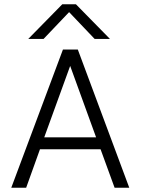

<svg xmlns="http://www.w3.org/2000/svg" viewBox="-20 -883 661 903"><path d="M273 -863H337L497 -700H425L305 -826L185 -700H113ZM588 0H519L453 -181H168L103 0H33L276 -650H346ZM310 -573 188 -237H432Z"/></svg>

Font: Overused Grotesk Book
Style: Regular
Weight: 350
Version: Version 0.003